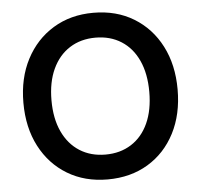

<svg xmlns="http://www.w3.org/2000/svg" viewBox="-52 -766 869 831"><g transform="rotate(-5 382.5 -350.0)"><path d="M383 12Q284 12 208.5 -33.5Q133 -79 90.5 -160.5Q48 -242 48 -350Q48 -457 90.5 -538.5Q133 -620 208.5 -666Q284 -712 383 -712Q483 -712 558.5 -666Q634 -620 676 -538.5Q718 -457 718 -350Q718 -242 676 -160.5Q634 -79 558.5 -33.5Q483 12 383 12ZM383 -96Q447 -96 495 -126.5Q543 -157 569 -214Q595 -271 595 -350Q595 -429 569 -486Q543 -543 495 -573.5Q447 -604 383 -604Q319 -604 271 -573.5Q223 -543 196.5 -486Q170 -429 170 -350Q170 -271 196.5 -214Q223 -157 271 -126.5Q319 -96 383 -96Z"/></g></svg>

Font: DM Sans 11pt SemiBold
Style: Regular
Weight: 600
Version: Version 4.004;gftools[0.9.30]